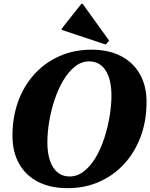

<svg xmlns="http://www.w3.org/2000/svg" viewBox="-20 -965 784 1001"><path d="M332 16Q243 16 178.5 -17Q114 -50 79.5 -111.5Q45 -173 45 -257Q45 -355 75 -437Q105 -519 160.5 -579.5Q216 -640 291.5 -673Q367 -706 457 -706Q546 -706 610 -673Q674 -640 709 -579Q744 -518 744 -433Q744 -335 713.5 -253Q683 -171 627.5 -110.5Q572 -50 497 -17Q422 16 332 16ZM343 -45Q384 -45 418.5 -72.5Q453 -100 479.5 -145Q506 -190 524 -245.5Q542 -301 551.5 -358.5Q561 -416 561 -466Q561 -551 530.5 -598Q500 -645 445 -645Q404 -645 370 -617.5Q336 -590 309.5 -545Q283 -500 264.5 -444.5Q246 -389 236.5 -331.5Q227 -274 227 -224Q227 -139 257.5 -92Q288 -45 343 -45ZM531 -733 302 -809V-816L404 -945H411L549 -753Z"/></svg>

Font: Platypi
Style: Bold Italic
Weight: 700
Italic angle: -13°
Designer: David Sargent
Foundry: Bolt Cutter Type
Version: Version 1.200; ttfautohint (v1.8.4.7-5d5b)